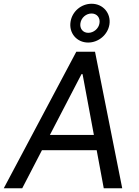

<svg xmlns="http://www.w3.org/2000/svg" viewBox="-40 -1003 742 1023"><path d="M78.5 0 183.6 -202.8H475.1L512.8 0H611.2L466.3 -727.3H366.5L-19.9 0ZM225.9 -284.1 394.2 -608H399.9L460.2 -284.1ZM335.9 -887.1C326.3 -827.1 368.6 -776.3 429.7 -776.3C484.7 -776.3 534.1 -817.5 543 -872.2C552.2 -931.5 509.9 -983 448.2 -983C393.1 -983 344.5 -942.5 335.9 -887.1ZM388.5 -879.6C393.1 -909.4 419.4 -931.1 447.8 -931.1C476.9 -931.1 494.7 -908 490.1 -879.6C485.8 -850.1 458.8 -828.1 430.4 -828.1C401.3 -828.1 383.9 -851.2 388.5 -879.6Z"/></svg>

Font: Margiela Sans Text
Style: Italic
Weight: 400
Italic angle: -9.39999°
Designer: Stefan Endress, Andreas Faust
Version: Version 1.100;FEAKit 1.0